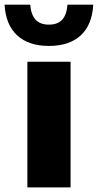

<svg xmlns="http://www.w3.org/2000/svg" viewBox="-66 -818 427 838"><path d="M53.5 0V-548.5H242V0ZM-46 -797.5H66Q69.5 -753.5 89.5 -732Q109.5 -710.5 147.5 -710.5Q185.5 -710.5 205.2 -731.8Q225 -753 228.5 -797.5H341Q336 -709 286 -663.2Q236 -617.5 147.5 -617.5Q59 -617.5 9 -663.5Q-41 -709.5 -46 -797.5Z"/></svg>

Font: Encode Sans ExtraBold
Style: Regular
Weight: 800
Designer: Multiple Designers
Foundry: Impallari Type
Version: Version 2.000